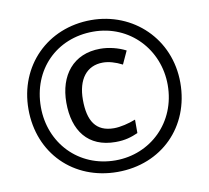

<svg xmlns="http://www.w3.org/2000/svg" viewBox="-81 -814 993 914"><g transform="rotate(-10 416.0 -357.0)"><path d="M416 10C629 10 783 -144 783 -357C783 -570 619 -724 416 -724C204 -724 49 -567 49 -357C49 -144 203 10 416 10ZM416 -46C237 -46 109 -183 109 -357C109 -538 238 -668 416 -668C593 -668 722 -528 722 -357C722 -176 585 -46 416 -46ZM431 -132C478 -132 508 -142 540 -156V-221C507 -208 466 -198 435 -198C347 -198 312 -255 312 -357C312 -455 357 -515 436 -515C464 -515 496 -506 529 -489L558 -552C521 -571 476 -582 435 -582C304 -582 232 -488 232 -357C232 -221 298 -132 431 -132Z"/></g></svg>

Font: Noto Sans Arabic UI Md
Style: Regular
Weight: 500
Designer: Monotype Design Team, Nadine Chahine and Nizar Qandah
Foundry: Monotype Imaging Inc.
Version: Version 2.010